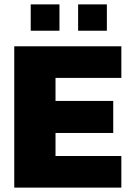

<svg xmlns="http://www.w3.org/2000/svg" viewBox="-20 -855 588 875"><path d="M120 -715V-835H251V-715ZM336 -715V-835H467V-715ZM45 0V-644H533V-500H233V-395H496V-249H233V-144H533V0Z"/></svg>

Font: Kanit
Style: Bold
Weight: 700
Designer: Katatrad Team
Foundry: CadsonDemak
Version: Version 2.000; ttfautohint (v1.8.3)